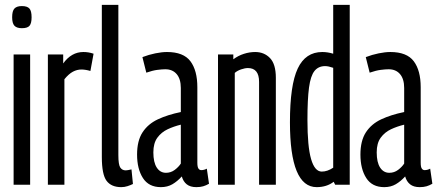

<svg xmlns="http://www.w3.org/2000/svg" viewBox="-20 -760 1799 790"><path d="M70 -644Q49 -644 39.5 -654Q30 -664 30 -689Q30 -715 39.5 -725Q49 -735 70 -735Q92 -735 101 -725Q110 -715 110 -689Q110 -664 101.5 -654Q93 -644 70 -644ZM36 0V-536H104V0Z M240 -536V-499Q274 -546 323 -546Q333 -546 343 -544.5Q353 -543 365 -539L352 -468Q342 -471 332.5 -472.5Q323 -474 315 -474Q297 -474 280 -465Q263 -456 245 -434V0H177V-536Z M467 -740V-122Q467 -82 475 -70.5Q483 -59 497 -59Q501 -59 506.5 -60Q512 -61 521 -63L527 -3Q517 2 504.5 6Q492 10 479 10Q438 10 418.5 -16Q399 -42 399 -114V-740Z M544 -124Q544 -181 566.5 -215.5Q589 -250 629.5 -269Q670 -288 724 -299V-398Q724 -435 707 -455Q690 -475 660 -475Q647 -475 627.5 -472.5Q608 -470 582 -461L566 -525Q592 -535 619 -540.5Q646 -546 667 -546Q735 -546 763.5 -508Q792 -470 792 -401V-91Q792 -73 796.5 -66.5Q801 -60 808 -60Q820 -60 831 -66L840 -4Q828 3 816 6.5Q804 10 788 10Q763 10 748.5 -1.5Q734 -13 728 -34Q710 -14 689.5 -2Q669 10 642 10Q592 10 568 -27.5Q544 -65 544 -124ZM611 -133Q611 -92 625 -70.5Q639 -49 663 -49Q683 -49 699 -61Q715 -73 724 -87V-247Q695 -240 669.5 -228Q644 -216 627.5 -193.5Q611 -171 611 -133Z M877 0V-536H940V-516Q960 -531 983.5 -538.5Q1007 -546 1030 -546Q1067 -546 1091 -521Q1115 -496 1115 -440V0H1046V-423Q1046 -480 1000 -480Q988 -480 972 -474.5Q956 -469 946 -460V0Z M1359 0 1353 -12Q1324 10 1283 10Q1173 10 1173 -257Q1173 -410 1205 -478Q1237 -546 1306 -546Q1328 -546 1351 -539V-740H1419V0ZM1351 -70V-481Q1331 -488 1318 -488Q1290 -488 1274 -468Q1258 -448 1251.5 -400Q1245 -352 1245 -266Q1245 -157 1260 -105.5Q1275 -54 1304 -54Q1327 -54 1351 -70Z M1463 -124Q1463 -181 1485.5 -215.5Q1508 -250 1548.5 -269Q1589 -288 1643 -299V-398Q1643 -435 1626 -455Q1609 -475 1579 -475Q1566 -475 1546.5 -472.5Q1527 -470 1501 -461L1485 -525Q1511 -535 1538 -540.5Q1565 -546 1586 -546Q1654 -546 1682.5 -508Q1711 -470 1711 -401V-91Q1711 -73 1715.5 -66.5Q1720 -60 1727 -60Q1739 -60 1750 -66L1759 -4Q1747 3 1735 6.5Q1723 10 1707 10Q1682 10 1667.5 -1.5Q1653 -13 1647 -34Q1629 -14 1608.5 -2Q1588 10 1561 10Q1511 10 1487 -27.5Q1463 -65 1463 -124ZM1530 -133Q1530 -92 1544 -70.5Q1558 -49 1582 -49Q1602 -49 1618 -61Q1634 -73 1643 -87V-247Q1614 -240 1588.5 -228Q1563 -216 1546.5 -193.5Q1530 -171 1530 -133Z"/></svg>

Font: Georama ExtraCondensed
Style: Regular
Weight: 400
Width: 2
Designer: Jean-Baptiste Levee
Foundry: Production Type
Version: Version 1.000